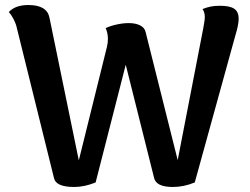

<svg xmlns="http://www.w3.org/2000/svg" viewBox="-20 -731 996 765"><path d="M931 -656Q931 -633 917 -587L756 -4Q712 14 669 14Q602 14 594 -22L481 -473L361 -4Q316 14 276 14Q202 14 195 -22L47 -620Q44 -635 35 -653Q26 -671 15 -683Q41 -711 93 -711Q167 -711 177 -661L294 -92L406 -544Q410 -560 410 -576Q410 -599 401 -619Q420 -628 445.5 -633.5Q471 -639 493 -639Q520 -639 538 -630Q556 -621 560 -604L688 -93L790 -619Q791 -627 793.5 -640Q796 -653 796 -663Q796 -682 787 -695Q805 -702 820 -705Q835 -708 857 -708Q896 -708 913.5 -696Q931 -684 931 -656Z"/></svg>

Font: Arima Madurai Black
Style: Regular
Weight: 900
Designer: Joana Correia and Natanael Gama
Foundry: NDISCOVER
Version: Version 1.019